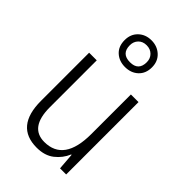

<svg xmlns="http://www.w3.org/2000/svg" viewBox="-242 -897 998 998"><g transform="rotate(45 257.0 -398.5)"><path d="M436 -532H380V-241Q380 -39 236 -39Q129 -39 129 -187V-532H73V-178Q73 10 229 10Q288 10 325.5 -19.5Q363 -49 381 -92H384L391 0H436ZM257 -611Q301 -611 329.5 -637.5Q358 -664 358 -709Q358 -753 329 -780Q300 -807 257 -807Q214 -807 185.5 -780Q157 -753 157 -709Q157 -663 185.5 -637Q214 -611 257 -611ZM258 -647Q195 -647 195 -709Q195 -736 212 -753.5Q229 -771 257 -771Q285 -771 302.5 -753.5Q320 -736 320 -709Q320 -647 258 -647Z"/></g></svg>

Font: Noto Sans UI SemiCondensed Light
Style: Regular
Weight: 300
Width: 4
Designer: Monotype Design Team
Foundry: Monotype Imaging Inc.
Version: Version 1.901